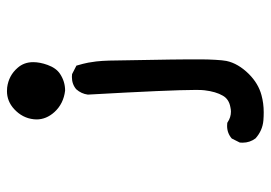

<svg xmlns="http://www.w3.org/2000/svg" viewBox="-131 -495 762 540"><g transform="rotate(-90 250.0 -225.0)"><path d="M118.7 76.2Q118.7 73.2 119.1 68.4L130.4 45.9Q145.5 32.7 166 32.7Q169.4 32.7 174.3 33.2L176.3 34.2Q189.9 43.5 206.1 43.5Q211.9 43.5 218.3 42Q241.2 38.1 251 20.5Q262.2 1.5 266.1 -30.8Q267.1 -37.6 267.1 -55.7Q267.1 -124.5 253.9 -358.9Q256.3 -377.4 269 -391.6Q283.2 -403.8 303.7 -403.8Q306.6 -403.8 311.5 -403.3L335.4 -391.1Q341.3 -371.1 343.8 -357.9Q346.2 -344.7 347.2 -335.4Q349.1 -317.9 349.6 -298.8L352.5 -126.5Q353 -93.3 353 -76.4Q353 -59.6 353 -40.5Q353 -21.5 351.8 -0.5Q350.6 20.5 348.6 30.8Q341.8 63.5 312 93.8Q285.2 120.6 252.4 129.4Q229.5 135.7 204.1 135.7Q192.9 135.7 181.2 134.8Q152.8 132.3 130.9 112.8Q118.7 96.7 118.7 76.2ZM184.1 -503.4Q184.1 -507.3 184.6 -511.2Q188 -543 213.4 -566.4Q235.4 -586.4 263.7 -586.4Q268.6 -586.4 273.9 -585.9Q307.6 -581.5 329.1 -556.6Q345.2 -538.6 345.2 -512.7Q345.2 -493.7 337.4 -472.2Q328.6 -447.8 312 -437Q290.5 -422.9 265.6 -422.9H265.1Q228.5 -427.2 205.1 -452.6Q184.1 -475.6 184.1 -503.4Z"/></g></svg>

Font: Bakudai
Style: Bold
Weight: 700
Version: Version 1.48